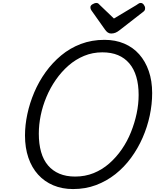

<svg xmlns="http://www.w3.org/2000/svg" viewBox="-20 -1267 1055 1306"><path d="M477 19Q403 19 342.5 -6.5Q282 -32 239 -79.5Q196 -127 173 -194.5Q150 -262 150 -345Q150 -416 166 -491Q182 -566 213 -639Q244 -712 290 -776Q336 -840 396 -890Q456 -940 530 -968Q604 -996 691 -996Q765 -996 825 -970.5Q885 -945 927 -897.5Q969 -850 992 -783.5Q1015 -717 1015 -634Q1015 -558 998.5 -480.5Q982 -403 950 -330Q918 -257 871.5 -193.5Q825 -130 765 -82.5Q705 -35 633 -8Q561 19 477 19ZM491 -66Q559 -66 617 -89.5Q675 -113 723 -155Q771 -197 808.5 -251.5Q846 -306 871 -368.5Q896 -431 909.5 -495Q923 -559 923 -621Q923 -691 907 -745Q891 -799 859.5 -836Q828 -873 782.5 -892Q737 -911 676 -911Q610 -911 552 -887Q494 -863 446 -821Q398 -779 360 -724.5Q322 -670 296 -608Q270 -546 257 -482.5Q244 -419 244 -358Q244 -288 259.5 -233.5Q275 -179 306.5 -142Q338 -105 384 -85.5Q430 -66 491 -66ZM937 -1247Q949 -1247 958 -1235Q967 -1223 967 -1212Q967 -1202 964 -1197Q961 -1192 956 -1188L794 -1062Q779 -1050 765.5 -1044.5Q752 -1039 736 -1039Q723 -1039 713 -1046Q703 -1053 694 -1066L602 -1196Q597 -1204 596 -1209Q595 -1214 595 -1218Q595 -1230 610 -1238.5Q625 -1247 634 -1247Q645 -1247 650 -1242Q655 -1237 661 -1231L755 -1141L907 -1232Q914 -1236 921 -1241.5Q928 -1247 937 -1247Z"/></svg>

Font: Playwrite IE
Style: Regular
Weight: 400
Designer: Veronika Burian, José Scaglione
Foundry: TypeTogether
Version: Version 1.002